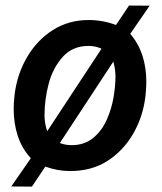

<svg xmlns="http://www.w3.org/2000/svg" viewBox="-20 -612 590 699"><path d="M145 -5.4 96.2 67.4 21 66.9 92.3 -36.1Q59.6 -71.3 44.7 -117.2Q29.8 -163.1 29.8 -215.3Q29.8 -234.4 32.2 -257.8L33.2 -268.1Q42.5 -342.8 78.9 -404.5Q115.2 -466.3 172.9 -502.9Q230.5 -539.1 302.2 -539.1Q354.5 -539.1 402.3 -521L449.7 -591.8L524.9 -591.3L454.1 -488.8Q512.7 -420.9 512.7 -313.5Q512.7 -294.4 510.3 -270L509.3 -259.8Q500 -185.1 463.9 -123.5Q427.7 -62 370.1 -25.4Q313 10.7 235.4 10.7Q189.9 10.7 145 -5.4ZM151.9 -134.3 349.6 -434.6Q328.1 -444.8 302.2 -444.8Q244.6 -444.8 208.7 -405.3Q172.9 -365.7 157.5 -308.1Q142.1 -250.5 142.1 -191.9Q142.1 -162.6 151.9 -134.3ZM392.6 -387.7 197.8 -91.3Q218.3 -83.5 240.7 -83.5Q286.1 -83.5 318.1 -108.9Q350.1 -134.3 369.1 -177.2Q386.2 -215.8 393.3 -257.3Q400.4 -298.8 400.4 -333.5Q400.4 -359.4 392.6 -387.7Z"/></svg>

Font: Mardoto Medium
Style: Italic
Weight: 500
Italic angle: -12°
Designer: Christian Robertson, Vahan Hovhannisyan
Foundry: Google
Version: Version 1.000